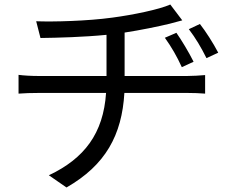

<svg xmlns="http://www.w3.org/2000/svg" viewBox="-20 -776 1040 849"><path d="M760 -631 709 -609C739 -567 762 -527 784 -479L836 -503C814 -547 783 -598 760 -631ZM864 -670 815 -647C846 -606 869 -567 893 -519L945 -543C922 -587 889 -638 864 -670ZM62 -445V-362C86 -364 119 -365 151 -365H449C437 -186 353 -75 196 -1L274 53C447 -46 519 -179 530 -365H809C834 -365 865 -364 887 -362V-444C866 -442 829 -440 808 -440H531V-632C603 -643 680 -659 730 -671C745 -675 764 -680 786 -686L733 -756C684 -734 567 -710 476 -698C367 -683 215 -679 140 -682L159 -608C236 -609 350 -612 451 -622V-440H149C119 -440 84 -442 62 -445Z"/></svg>

Font: Noto Sans CJK HK
Style: Regular
Weight: 400
Designer: Ryoko NISHIZUKA 西塚涼子 (kana, bopomofo & ideographs); Paul D. Hunt (Latin, Greek & Cyrillic); Sandoll Communications 산돌커뮤니
Foundry: Adobe
Version: Version 2.004;hotconv 1.0.118;makeotfexe 2.5.65603